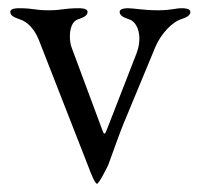

<svg xmlns="http://www.w3.org/2000/svg" viewBox="-20 -425 483 467"><path d="M294 -378C308 -374 319 -356 319 -331C319 -320 317 -308 312 -295L240 -110C235 -96 233 -97 228 -111L154 -310C151 -318 150 -328 150 -337C150 -356 156 -374 170 -378C181 -382 193 -386 193 -396C193 -404 180 -405 173 -405C134 -405 133 -400 98 -400C63 -400 64 -405 25 -405C18 -405 5 -404 5 -396C5 -386 17 -382 28 -378C48 -372 64 -353 74 -329L196 -17C199 -8 211 22 216 22C221 22 243 -23 243 -23C243 -23 275 -112 280 -123L358 -311C372 -344 400 -372 420 -378C431 -382 443 -386 443 -396C443 -404 430 -405 423 -405C404 -405 399 -400 364 -400C329 -400 306 -405 291 -405C284 -405 271 -404 271 -396C271 -386 283 -382 294 -378Z"/></svg>

Font: EB Garamond 12
Style: Regular
Weight: 400
Version: Version 0.016+